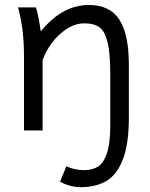

<svg xmlns="http://www.w3.org/2000/svg" viewBox="-20 -528 609 777"><path d="M145 -401.4Q190.9 -456.5 238.8 -482.2Q286.6 -507.8 339.4 -507.8Q393.6 -507.8 429.2 -483.6Q464.8 -459.5 483.2 -405.5Q501.5 -351.6 501.5 -262.7V-52.7Q501.5 56.2 476.8 118.4Q452.1 180.7 409.4 205.1Q366.7 229.5 306.6 229.5Q287.1 229.5 265.1 224.1Q243.2 218.8 223.1 207L249 144Q259.8 150.9 279.5 155.8Q299.3 160.6 317.9 160.6Q353 160.6 376.2 146.5Q399.4 132.3 412.8 92Q426.3 51.8 426.3 -22.9V-226.1Q426.3 -313.5 415 -358.2Q403.8 -402.8 381.6 -418.2Q359.4 -433.6 321.3 -433.6Q285.6 -433.6 251 -411.6Q216.3 -389.6 190.2 -354.7Q164.1 -319.8 152.3 -283.2V0H77.1V-300.3Q77.1 -364.7 69.8 -415.5Q62.5 -466.3 52.7 -498H125.5Q130.4 -483.9 136 -454.6Q141.6 -425.3 145 -401.4Z"/></svg>

Font: Lesson One Light
Style: Regular
Weight: 300
Designer: But Ko, Victor Gaultney, Annie Olsen, Julie Remington, Don Collingsworth, Eric Hays, Becca Hirsbrunner
Version: Version 1.100